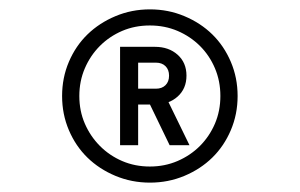

<svg xmlns="http://www.w3.org/2000/svg" viewBox="-20 -730 640 410"><path d="M300.2 -340Q339.4 -340 373.9 -354.5Q408.4 -369 433.4 -393.5Q458.4 -418 472.9 -452Q487.4 -486 487.4 -525Q487.4 -564 472.9 -598Q458.4 -632 433.4 -656.5Q408.4 -681 373.8 -695.5Q339.3 -710 300.2 -710Q261.1 -710 226.6 -695.5Q192 -681 166.8 -656.5Q141.6 -632 127.1 -598Q112.6 -564 112.6 -525Q112.6 -486 127.1 -452Q141.6 -418 166.7 -393.5Q191.8 -369 226.4 -354.5Q261.1 -340 300.2 -340ZM300 -374.4Q268.2 -374.4 241 -386.1Q213.8 -397.8 193.4 -418.3Q173 -438.8 161.2 -465.9Q149.4 -493 149.4 -525Q149.4 -556.8 161.2 -584.2Q173 -611.6 193.4 -632Q213.7 -652.3 240.9 -664Q268 -675.6 300 -675.6Q331.8 -675.6 359.1 -664Q386.4 -652.3 406.9 -632Q427.4 -611.6 439 -584.2Q450.6 -556.8 450.6 -525Q450.6 -493.2 439 -466Q427.3 -438.8 407 -418.4Q386.6 -398 359.2 -386.2Q331.8 -374.4 300 -374.4ZM275 -540.6V-596.2H313Q325.8 -596.2 333.4 -588.7Q341 -581.2 341 -568.4Q341 -555.6 333.4 -548.1Q325.8 -540.6 313 -540.6ZM236.4 -420H275V-506.8H306L293.2 -521.4L342.2 -420H384.6L335.2 -521.4L311 -506.8Q340.4 -506.8 359.3 -523.8Q378.2 -540.7 378.2 -568.5Q378.2 -596.2 359.3 -613.1Q340.4 -630 311 -630H236.4Z"/></svg>

Font: CommitMonoV142 ExtLt
Style: Regular
Weight: 200
Monospace: yes
Designer: Eigil Nikolajsen
Foundry: Eigil Nikolajsen
Version: Version 1.142